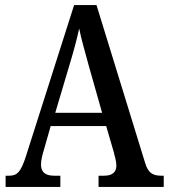

<svg xmlns="http://www.w3.org/2000/svg" viewBox="-20 -734 663 754"><path d="M2 0H217V-44H192C156 -44 141 -60 141 -88C141 -105 147 -128 152 -144L179 -239H397L427 -136C432 -118 437 -97 437 -84C437 -58 421 -44 389 -44H367V0H623V-44H614C579 -44 562 -55 550 -94L359 -714H271L82 -121C62 -58 47 -44 16 -44H2ZM197 -291 255 -486C270 -536 282 -581 291 -622C299 -581 313 -534 328 -478L381 -291Z"/></svg>

Font: Noto Serif Ethiopic Condensed Medium
Style: Regular
Weight: 500
Width: 3
Designer: Monotype Design Team
Foundry: Monotype Imaging Inc.
Version: Version 2.102